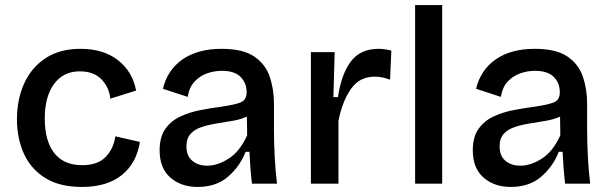

<svg xmlns="http://www.w3.org/2000/svg" viewBox="-20 -726 2411 759"><path d="M304 13Q214 13 157 -23.5Q100 -60 73.5 -120.5Q47 -181 47 -254Q47 -333 75.5 -396Q104 -459 160 -496Q216 -533 299 -533Q389 -533 446.5 -488Q504 -443 518 -368L416 -336Q412 -380 381.5 -412Q351 -444 295 -444Q231 -444 194 -394.5Q157 -345 157 -257Q157 -169 194.5 -121Q232 -73 305 -73Q366 -73 397.5 -105.5Q429 -138 436 -187L533 -165Q520 -81 461.5 -34Q403 13 304 13Z M761 13Q696 13 653.5 -24Q611 -61 611 -132Q611 -185 634 -217Q657 -249 694 -266Q731 -283 773.5 -291Q816 -299 854 -304Q909 -312 932 -321.5Q955 -331 955 -362Q955 -397 931.5 -421.5Q908 -446 857 -446Q827 -446 798.5 -436Q770 -426 749 -403.5Q728 -381 722 -343L624 -375Q642 -450 702 -491.5Q762 -533 856 -533Q940 -533 984.5 -503Q1029 -473 1046 -423.5Q1063 -374 1063 -316V-212Q1063 -162 1066 -105.5Q1069 -49 1075 0H976Q969 -58 966 -126H951Q929 -69 882 -28Q835 13 761 13ZM799 -71Q840 -71 884 -99Q928 -127 957 -191L956 -265Q932 -254 900.5 -248.5Q869 -243 837 -238Q805 -233 777.5 -224Q750 -215 733.5 -197Q717 -179 717 -147Q717 -110 740 -90.5Q763 -71 799 -71Z M1209 0V-520H1303L1298 -342H1316Q1329 -432 1366.5 -482.5Q1404 -533 1477 -533Q1487 -533 1499 -531.5Q1511 -530 1527 -526L1522 -411Q1491 -423 1461 -423Q1401 -423 1367 -374Q1333 -325 1318 -248V0Z M1621 0V-706H1728V0Z M1999 13Q1934 13 1891.5 -24Q1849 -61 1849 -132Q1849 -185 1872 -217Q1895 -249 1932 -266Q1969 -283 2011.5 -291Q2054 -299 2092 -304Q2147 -312 2170 -321.5Q2193 -331 2193 -362Q2193 -397 2169.5 -421.5Q2146 -446 2095 -446Q2065 -446 2036.5 -436Q2008 -426 1987 -403.5Q1966 -381 1960 -343L1862 -375Q1880 -450 1940 -491.5Q2000 -533 2094 -533Q2178 -533 2222.5 -503Q2267 -473 2284 -423.5Q2301 -374 2301 -316V-212Q2301 -162 2304 -105.5Q2307 -49 2313 0H2214Q2207 -58 2204 -126H2189Q2167 -69 2120 -28Q2073 13 1999 13ZM2037 -71Q2078 -71 2122 -99Q2166 -127 2195 -191L2194 -265Q2170 -254 2138.5 -248.5Q2107 -243 2075 -238Q2043 -233 2015.5 -224Q1988 -215 1971.5 -197Q1955 -179 1955 -147Q1955 -110 1978 -90.5Q2001 -71 2037 -71Z"/></svg>

Font: Bricolage Grotesque 10pt Medium
Style: Regular
Weight: 500
Designer: Mathieu Triay
Foundry: Atelier Triay
Version: Version 1.000; ttfautohint (v1.8.4.7-5d5b);gftools[0.9.32]